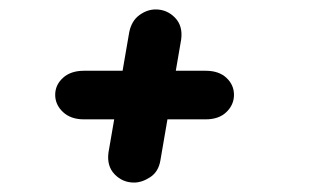

<svg xmlns="http://www.w3.org/2000/svg" viewBox="-20 -436 678 407"><path d="M364 -352 320 -96Q316 -72 298.5 -60.5Q281 -49 264 -49Q240 -49 223 -66.5Q206 -84 210 -113L254 -368Q259 -392 275.5 -404Q292 -416 310 -416Q334 -416 351 -398.5Q368 -381 364 -352ZM416 -183H158Q130 -183 113.5 -198.5Q97 -214 97 -235Q97 -256 113.5 -271Q130 -286 158 -286H416Q444 -286 460 -271Q476 -256 476 -235Q476 -214 460 -198.5Q444 -183 416 -183Z"/></svg>

Font: Edu QLD Beginner
Style: Bold
Weight: 700
Designer: Tina and Corey Anderson
Foundry: Google for Education
Version: Version 1.003